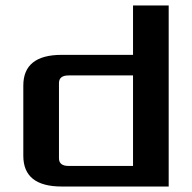

<svg xmlns="http://www.w3.org/2000/svg" viewBox="-20 -680 700 700"><path d="M65 -112V-368Q65 -480 205 -480H465V-660H595V0H205Q65 0 65 -112ZM195 -103Q195 -75 230 -75H465V-405H230Q195 -405 195 -377Z"/></svg>

Font: Xolonium
Style: Regular
Weight: 400
Designer: Severin Meyer
Version: Version 4.2